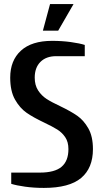

<svg xmlns="http://www.w3.org/2000/svg" viewBox="-20 -910 505 940"><path d="M190 -760 225 -890H340L265 -760ZM35 -10V-65H175Q248 -65 281.5 -93.5Q315 -122 315 -180Q315 -215 299.5 -238Q284 -261 261 -275.5Q238 -290 196 -310Q143 -335 110 -358Q77 -381 53.5 -422.5Q30 -464 30 -530Q30 -614 82.5 -662Q135 -710 235 -710Q284 -710 327 -704Q370 -698 395 -690V-635H255Q206 -635 178 -607Q150 -579 150 -530Q150 -493 166.5 -467.5Q183 -442 207.5 -426Q232 -410 275 -390Q327 -365 358.5 -343Q390 -321 412.5 -281.5Q435 -242 435 -180Q435 -87 377 -38.5Q319 10 195 10Q146 10 103 4Q60 -2 35 -10Z"/></svg>

Font: Cuprum
Style: Bold
Weight: 700
Designer: Jovanny Lemonad
Foundry: Jovanny Lemonad
Version: Version 2.000